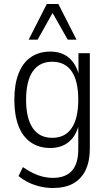

<svg xmlns="http://www.w3.org/2000/svg" viewBox="-20 -756 547 964"><path d="M245 188Q199 188 154.5 173Q110 158 73 128L95 83Q121 101 145.5 113Q170 125 195 131Q220 137 245 137Q309 137 341 101.5Q373 66 373 -8V-131H376Q362 -73 325 -43Q288 -13 232 -13Q176 -13 135 -41Q94 -69 73 -123.5Q52 -178 52 -255Q52 -332 73 -386.5Q94 -441 135 -469Q176 -497 233 -497Q289 -497 325.5 -466.5Q362 -436 377 -377H374V-489H431V-10Q431 54 409.5 98.5Q388 143 347 165.5Q306 188 245 188ZM242 -64Q307 -64 340 -113Q373 -162 373 -255Q373 -349 340 -397.5Q307 -446 242 -446Q178 -446 144.5 -397.5Q111 -349 111 -255Q111 -162 144.5 -113Q178 -64 242 -64ZM124 -557 215 -736H273L364 -557H320L244 -691L169 -557Z"/></svg>

Font: Nunito Sans 10pt Condensed Light
Style: Regular
Weight: 300
Width: 3
Designer: Vernon Adams
Foundry: Vernon Adams
Version: Version 3.101;gftools[0.9.27]